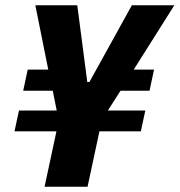

<svg xmlns="http://www.w3.org/2000/svg" viewBox="-20 -708 681 728"><path d="M149 0 194 -210H35L52 -289H195L180 -364H68L85 -444H163L114 -688H273L311 -397H319L480 -688H641L487 -444H564L547 -364H437L389 -289H531L514 -210H357L312 0Z"/></svg>

Font: Saira Semi Condensed
Style: Bold Italic
Weight: 700
Width: 4
Italic angle: -12°
Designer: Hector Gatti with collaboration of the Omnibus-Type team
Foundry: Omnibus-Type
Version: Version 1.001; ttfautohint (v1.8)